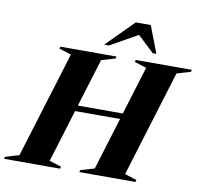

<svg xmlns="http://www.w3.org/2000/svg" viewBox="-147 -1039 1201 1142"><g transform="rotate(10 454.0 -467.5)"><path d="M234.5 -679.5 161.5 -702.5 165 -715H504L500.5 -702.5L417 -678L328 -388H599.5L689 -679.5L617 -702.5L619.5 -715H959L955.5 -702.5L872.5 -678L675.5 -35.5L747.5 -12.5L744.5 0H405L408.5 -12.5L492 -37L589 -353H317.5L220 -35.5L292.5 -12.5L289.5 0H-49.5L-46.5 -12.5L37 -37ZM419 -772 581.5 -935H672L734.5 -772H712.5L613.5 -865.5L448 -772Z"/></g></svg>

Font: Newsreader Display
Style: Bold Italic
Weight: 700
Italic angle: -17°
Designer: Hugues Gentile
Foundry: Production Type
Version: Version 1.001